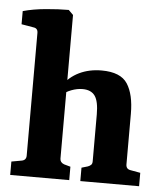

<svg xmlns="http://www.w3.org/2000/svg" viewBox="-49 -699 631 742"><g transform="rotate(5 266.5 -327.5)"><path d="M18 0V-52L57 -59Q75 -62 75 -80V-556Q75 -574 58 -576L11 -584V-635Q50 -646 99.5 -650.5Q149 -655 188 -655L206 -637V-80Q206 -65 222 -59L247 -52V0ZM290 0V-52L314 -59Q322 -62 326.5 -66.5Q331 -71 331 -80V-262Q331 -313 316 -334Q301 -355 268 -355Q247 -355 224.5 -346.5Q202 -338 183 -321V-358Q210 -396 248.5 -414.5Q287 -433 335 -433Q409 -433 435.5 -392Q462 -351 462 -276V-80Q462 -62 479 -59L518 -52V0Z"/></g></svg>

Font: Rasa
Style: Bold
Weight: 700
Designer: Anna Giedrys (Yrsa+Rasa design), David Brezina (Yrsa art-direction, Rasa art-direction, design)
Foundry: Rosetta Type Foundry
Version: Version 2.004